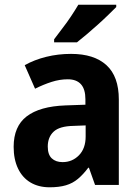

<svg xmlns="http://www.w3.org/2000/svg" viewBox="-20 -786 593 816"><path d="M282 -557Q380 -557 432.5 -509Q485 -461 485 -363V0H384L358 -73H355Q334 -45 311.5 -26Q289 -7 260 1.5Q231 10 191 10Q144 10 109.5 -10.5Q75 -31 56.5 -70Q38 -109 38 -162Q38 -249 93.5 -291.5Q149 -334 258 -338L343 -341V-364Q343 -407 324 -428Q305 -449 268 -449Q234 -449 199.5 -438Q165 -427 129 -409L85 -509Q126 -532 176.5 -544.5Q227 -557 282 -557ZM293 -251Q233 -250 208 -226.5Q183 -203 183 -163Q183 -129 200 -113Q217 -97 246 -97Q287 -97 315.5 -126Q344 -155 344 -206V-253ZM474 -756Q461 -743 440.5 -723Q420 -703 396 -681.5Q372 -660 348.5 -640Q325 -620 307 -606H210V-619Q226 -641 245.5 -666Q265 -691 282.5 -717.5Q300 -744 313 -766H474Z"/></svg>

Font: Noto Sans SemiCondensed
Style: Regular
Weight: 400
Width: 4
Version: Version 2.013